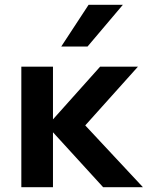

<svg xmlns="http://www.w3.org/2000/svg" viewBox="-20 -781 628 801"><path d="M410.3 0 171.3 -261.7H182L397.8 -503H555.6L299.3 -217.3L292 -304.6L576.3 0ZM69 0V-503H201V0ZM492.6 -761 345.3 -587H235.6L349.6 -761Z"/></svg>

Font: Wix Madefor Display
Style: Regular
Weight: 400
Designer: Dalton Maag Ltd
Foundry: Dalton Maag Ltd
Version: Version 3.100